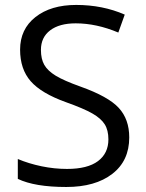

<svg xmlns="http://www.w3.org/2000/svg" viewBox="-20 -744 589 774"><path d="M501 -189.9Q501 -95.7 432.6 -43Q364.3 9.8 247.1 9.8Q120.1 9.8 51.8 -22.9V-103Q95.7 -84.5 147.5 -73.7Q199.2 -63 250 -63Q333 -63 375 -94.5Q417 -126 417 -182.1Q417 -219.2 402.1 -242.9Q387.2 -266.6 352.3 -286.6Q317.4 -306.6 246.1 -332Q146.5 -367.7 103.8 -416.5Q61 -465.3 61 -543.9Q61 -626.5 123 -675.3Q185.1 -724.1 287.1 -724.1Q393.6 -724.1 482.9 -685.1L457 -612.8Q368.7 -649.9 285.2 -649.9Q219.2 -649.9 182.1 -621.6Q145 -593.3 145 -543Q145 -505.9 158.7 -482.2Q172.4 -458.5 204.8 -438.7Q237.3 -418.9 304.2 -395Q416.5 -355 458.7 -309.1Q501 -263.2 501 -189.9Z"/></svg>

Font: f02132580
Style: Regular
Weight: 400
Foundry: Ascender Corporation
Version: Version 1.10